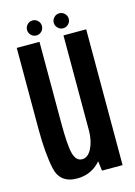

<svg xmlns="http://www.w3.org/2000/svg" viewBox="-109 -752 575 816"><g transform="rotate(-15 179.0 -344.0)"><path d="M237.5 0 232 -42.5Q191 5 127.5 5Q52 5 37.2 -65.2Q22.5 -135.5 22.5 -240V-597.5H122.5V-240.5Q122.5 -140.5 132.5 -104.5Q142.5 -68.5 169.5 -68.5Q195 -68.5 211.5 -101.5Q226.5 -131 228 -173.5V-597.5H328V0ZM235 -627Q221.5 -627 211.8 -636.8Q202 -646.5 202 -660Q202 -673.5 211.8 -683.2Q221.5 -693 235 -693Q248.5 -693 258.2 -683.2Q268 -673.5 268 -660Q268 -646.5 258.2 -636.8Q248.5 -627 235 -627ZM117.5 -627Q103.5 -627 94 -636.8Q84.5 -646.5 84.5 -660Q84.5 -673.5 94 -683.2Q103.5 -693 117.5 -693Q131 -693 140.5 -683.2Q150 -673.5 150 -660Q150 -646.5 140.5 -636.8Q131 -627 117.5 -627Z"/></g></svg>

Font: Anybody Condensed Medium
Style: Regular
Weight: 500
Width: 3
Designer: Tyler Finck
Foundry: Etcetera Type Company
Version: Version 1.010; ttfautohint (v1.8.3) -l 8 -r 50 -G 200 -x 14 